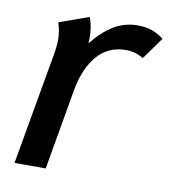

<svg xmlns="http://www.w3.org/2000/svg" viewBox="-63 -550 541 606"><g transform="rotate(10 207.5 -247.5)"><path d="M86 -358Q91 -386 91 -406Q91 -434 82 -461L177 -495Q188 -466 188 -429Q188 -418 187 -412Q220 -453 254.5 -474Q289 -495 331 -495Q356 -495 375.5 -488.5Q395 -482 415 -467L364 -396Q339 -412 308 -412Q252 -412 217 -372Q182 -332 169 -264L123 0H23Z"/></g></svg>

Font: Niramit Medium
Style: Italic
Weight: 500
Italic angle: -10°
Designer: Katatrad Aksorn Co.,Ltd.
Foundry: Cadson Demak Co.,Ltd.
Version: Version 1.000; ttfautohint (v1.6)